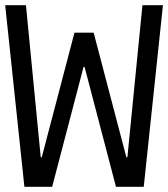

<svg xmlns="http://www.w3.org/2000/svg" viewBox="-24 -720 648 740"><path d="M70 0H177L298 -462H302L423 0H530L604 -700H525L467 -114H463L337 -594H263L137 -114H133L76 -700H-4Z"/></svg>

Font: CommitMono
Style: 400Regular
Weight: 400
Monospace: yes
Designer: Eigil Nikolajsen
Foundry: Eigil Nikolajsen
Version: Version 1.143